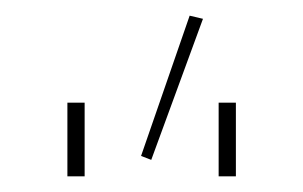

<svg xmlns="http://www.w3.org/2000/svg" viewBox="-20 -828 387 245"><path d="M66 -697H88V-603H66ZM259 -697H281V-603H259ZM160 -629 222 -808 239 -804 173 -624Z"/></svg>

Font: Hanken Grotesk Thin
Style: Regular
Weight: 100
Designer: Alfredo Marco Pradil
Foundry: Hanken Design Co.
Version: Version 3.014